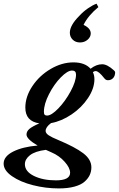

<svg xmlns="http://www.w3.org/2000/svg" viewBox="-93 -797 647 1045"><path d="M287.1 -618.7Q287.1 -659.2 338.9 -710.9Q359.4 -733.4 385.5 -751.5Q411.6 -769.5 432.6 -776.9L442.4 -758.3Q386.2 -711.9 361.8 -661.6Q400.9 -643.1 400.9 -615.2Q400.9 -595.7 383.8 -580.8Q366.7 -565.9 342.3 -565.9Q317.9 -565.9 302.5 -581.3Q287.1 -596.7 287.1 -618.7ZM227.1 228.5Q155.3 228.5 86.4 210.9Q17.6 193.4 -27.8 161.9Q-73.2 130.4 -73.2 93.8Q-73.2 54.2 -21.5 28.1Q30.3 2 111.8 -4.9Q51.3 -40 51.3 -64.9Q51.3 -82 67.1 -95.5Q83 -108.9 121.1 -125.5Q44.9 -136.7 44.9 -211.4Q44.9 -271 83.3 -328.4Q121.6 -385.7 182.6 -421.6Q243.7 -457.5 306.6 -457.5Q369.1 -457.5 399.9 -422.9Q431.2 -447.3 463.4 -447.3Q490.2 -447.3 526.4 -414.6Q533.7 -408.2 533.7 -403.8Q533.7 -384.3 522.9 -372.3Q512.2 -360.4 494.1 -360.4Q482.9 -360.4 474.6 -371.1Q444.3 -410.2 427.7 -410.2Q419.9 -410.2 412.6 -404.3Q420.9 -386.7 420.9 -366.2Q420.9 -315.9 386.2 -263.7Q351.6 -211.4 296.6 -174.3Q241.7 -137.2 184.6 -127Q155.3 -105 155.3 -84.5Q155.3 -71.8 172.1 -60.5Q189 -49.3 223.6 -35.2Q315.9 3.4 360.1 37.1Q404.3 70.8 404.3 113.8Q404.3 136.2 395.3 155.8Q386.2 175.3 366.9 192.1Q347.7 209 311.8 218.8Q275.9 228.5 227.1 228.5ZM163.1 -168Q187 -168 224.9 -207.3Q262.7 -246.6 291.7 -300.5Q320.8 -354.5 320.8 -391.1Q320.8 -413.1 299.3 -413.1Q274.4 -413.1 237.8 -375.7Q201.2 -338.4 173.6 -284.4Q146 -230.5 146 -188.5Q146 -176.8 150.1 -172.4Q154.3 -168 163.1 -168ZM42.5 96.7Q42.5 136.2 91.3 160.4Q140.1 184.6 211.4 184.6Q288.6 184.6 288.6 143.1Q288.6 116.7 259 83.5Q229.5 50.3 187 32.2Q158.7 19.5 156.7 18.6Q98.1 25.9 70.3 47.6Q42.5 69.3 42.5 96.7Z"/></svg>

Font: Elstob 8pt
Style: Bold Italic
Weight: 700
Italic angle: -20°
Designer: Peter S. Baker
Version: Version 1.015